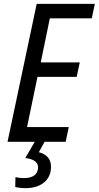

<svg xmlns="http://www.w3.org/2000/svg" viewBox="-20 -734 511 994"><path d="M160 0 111 84C154 90 177 104 177 133C176 168 152 188 104 188C87 188 71 186 60 183L59 234C74 238 93 240 113 240C193 240 244 197 244 131C245 86 217 63 181 54L211 0H320L336 -76H120L174 -336H377L393 -411H191L238 -639H455L471 -714H170L19 0Z"/></svg>

Font: Noto Sans Display SemiCondensed
Style: Italic
Weight: 400
Width: 4
Italic angle: -12°
Designer: Monotype Design Team
Foundry: Monotype Imaging Inc.
Version: Version 1.900